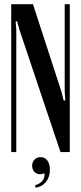

<svg xmlns="http://www.w3.org/2000/svg" viewBox="-20 -719 384 908"><path d="M271 -284 281 -244H289L286 -284V-699H310V0H266L72 -578L61 -618H54L57 -578V0H33V-699H136ZM190 100Q180 105 170 105Q153 105 142.5 93.5Q132 82 132 65Q132 47 143.5 35.5Q155 24 172 24Q192 24 204 40Q216 56 216 83Q216 117 198.5 140Q181 163 149 169L146 157Q195 142 190 100Z"/></svg>

Font: Moniqa Narrow Heading
Style: Bold
Weight: 700
Width: 4
Designer: Rajesh Rajput
Foundry: Rajesh Rajput
Version: Version 1.000